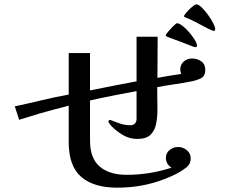

<svg xmlns="http://www.w3.org/2000/svg" viewBox="-20 -860 1040 883"><path d="M924 -539Q924 -510 905 -500.5Q886 -491 862 -486Q822 -478 782.5 -472.5Q743 -467 703 -459Q703 -433 703.5 -406.5Q704 -380 704 -354Q704 -321 698 -290.5Q692 -260 672.5 -240.5Q653 -221 611 -221Q575 -221 543.5 -240Q512 -259 489 -284Q486 -289 482.5 -293Q479 -297 479 -303Q479 -308 486 -308Q488 -308 490 -307.5Q492 -307 494 -306Q515 -297 536 -290.5Q557 -284 580 -284Q593 -284 600.5 -292Q608 -300 608 -313V-441Q554 -431 500.5 -420.5Q447 -410 394 -398V-214Q394 -132 438.5 -94Q483 -56 562 -56Q669 -56 769 -89Q743 -105 743 -134Q743 -157 760.5 -170.5Q778 -184 799 -184Q821 -184 839 -169.5Q857 -155 857 -132Q857 -105 836 -89Q815 -73 794 -62Q688 -8 572 1Q559 2 545.5 2.5Q532 3 518 3Q411 3 353.5 -46.5Q296 -96 296 -207V-374Q262 -365 229 -356.5Q196 -348 162 -338Q139 -331 115.5 -323.5Q92 -316 68 -309L48 -371Q110 -384 172 -399Q234 -414 296 -425V-616H394V-444Q447 -455 500.5 -465.5Q554 -476 608 -486V-691H705L704 -502Q731 -507 758.5 -511.5Q786 -516 813 -520Q812 -525 810.5 -530Q809 -535 809 -540Q809 -563 825 -577Q841 -591 863 -591Q887 -591 905.5 -578Q924 -565 924 -539ZM886 -650Q886 -649 884.5 -646Q883 -643 881 -643Q872 -643 862 -648Q834 -659 806.5 -669.5Q779 -680 751 -690Q750 -691 746 -693Q742 -695 742 -697Q742 -701 753.5 -714.5Q765 -728 777.5 -740.5Q790 -753 794 -753Q804 -753 819.5 -741Q835 -729 850 -711.5Q865 -694 875.5 -677Q886 -660 886 -650ZM970 -725Q970 -724 968 -721.5Q966 -719 965 -717Q958 -718 937.5 -728Q917 -738 896.5 -749.5Q876 -761 866 -765Q864 -767 854 -771Q844 -775 835 -779Q826 -783 826 -784Q826 -790 838 -803.5Q850 -817 863.5 -828.5Q877 -840 882 -840Q893 -840 907.5 -826Q922 -812 936.5 -792Q951 -772 960.5 -753.5Q970 -735 970 -725Z"/></svg>

Font: Kaisei Decol Medium
Style: Regular
Weight: 500
Designer: Font-Kai, 金井和夫
Foundry: KAZUO KANAI
Version: Version 5.003